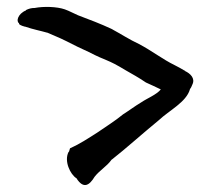

<svg xmlns="http://www.w3.org/2000/svg" viewBox="-20 -596 612 554"><path d="M35 -527C35 -526 40 -522 52 -519H53C76 -511 98 -507 115 -502H116C138 -492 148 -489 172 -477C195 -465 214 -456 236 -446C290 -418 287 -427 343 -393C362 -382 379 -373 401 -358C416 -351 430 -345 444 -338C432 -323 404 -312 388 -301C371 -291 354 -278 335 -266C312 -247 286 -231 260 -213C233 -196 211 -181 182 -168L179 -158H178C164 -131 183 -93 200 -82H201V-81C221 -50 238 -61 253 -86C268 -105 288 -116 301 -134V-135H302C343 -167 395 -214 438 -249C469 -278 517 -301 528 -338V-339C531 -342 533 -347 535 -352C544 -370 529 -384 514 -391V-392H513C503 -398 494 -403 484 -408C449 -425 419 -449 381 -469C353 -482 329 -498 301 -513C271 -527 237 -540 205 -552C191 -558 181 -564 167 -569C144 -577 106 -578 80 -573H79C71 -573 63 -571 55 -567V-566C31 -556 26 -534 35 -529ZM301 -507V-508ZM438 -244Z"/></svg>

Font: Vapor
Style: Lit
Weight: 300
Foundry: Cannot Into Space Fonts
Version: Version 0.179